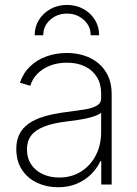

<svg xmlns="http://www.w3.org/2000/svg" viewBox="-20 -769 571 800"><path d="M221.7 11.2Q174.8 11.2 135.3 -7.1Q95.7 -25.4 71.8 -61.3Q47.9 -97.2 47.9 -148.4Q47.9 -182.6 60.3 -208.5Q72.8 -234.4 98.1 -252.9Q123.5 -271.5 163.1 -283.4Q202.6 -295.4 256.8 -302.2Q299.3 -307.6 331.8 -312.7Q364.3 -317.9 382.8 -328.4Q401.4 -338.9 401.4 -359.4V-379.9Q401.4 -418.9 384 -447.5Q366.7 -476.1 334.7 -491.9Q302.7 -507.8 259.3 -507.8Q219.7 -507.8 188.2 -495.4Q156.7 -482.9 135.7 -461.4Q114.7 -439.9 106 -411.6L63 -424.3Q76.7 -464.8 105.5 -492.4Q134.3 -520 174.1 -534.2Q213.9 -548.3 258.3 -548.3Q295.9 -548.3 329.6 -537.8Q363.3 -527.3 389.4 -505.9Q415.5 -484.4 430.4 -452.4Q445.3 -420.4 445.3 -377.4V0H401.9V-97.7H398.4Q384.3 -67.4 359.4 -42.7Q334.5 -18.1 299.8 -3.4Q265.1 11.2 221.7 11.2ZM226.6 -29.3Q277.8 -29.3 317.1 -53.7Q356.4 -78.1 378.9 -121.1Q401.4 -164.1 401.4 -219.2V-298.8Q392.6 -292 377.7 -286.4Q362.8 -280.8 343.5 -276.4Q324.2 -272 303 -269Q281.7 -266.1 260.3 -263.2Q201.2 -256.3 164.1 -241.7Q127 -227.1 109.6 -203.9Q92.3 -180.7 92.3 -147Q92.3 -110.4 109.9 -84Q127.4 -57.6 158 -43.5Q188.5 -29.3 226.6 -29.3ZM258.8 -748.5Q296.9 -748.5 327.4 -731.7Q357.9 -714.8 375.5 -686.3Q393.1 -657.7 393.1 -622.1H357.9Q357.9 -660.6 328.9 -686.5Q299.8 -712.4 258.8 -712.4Q218.3 -712.4 189.2 -686.5Q160.2 -660.6 160.2 -622.1H124.5Q124.5 -657.7 142.3 -686.3Q160.2 -714.8 190.7 -731.7Q221.2 -748.5 258.8 -748.5Z"/></svg>

Font: Inter 17pt ExtraLight
Style: Regular
Weight: 250
Version: Version 4.001;git-66647c0bb